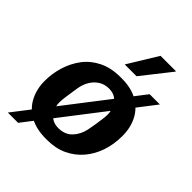

<svg xmlns="http://www.w3.org/2000/svg" viewBox="-229 -881 1058 1058"><g transform="rotate(45 300.0 -352.0)"><path d="M271 10Q196 10 144.5 -18.5Q93 -47 67 -97.5Q41 -148 41 -212Q41 -269 58 -324Q75 -379 108.5 -423.5Q142 -468 195.5 -494.5Q249 -521 321 -521H333Q406 -521 456.5 -492.5Q507 -464 533 -414Q559 -364 559 -299Q559 -234 540 -178Q521 -122 485 -80Q449 -38 398 -14Q347 10 281 10ZM278 -80Q329 -80 359 -111.5Q389 -143 399 -189Q404 -213 408 -239Q412 -265 415 -287.5Q418 -310 418 -323Q418 -352 407 -377Q396 -402 375 -417Q354 -432 322 -432Q288 -432 262 -415.5Q236 -399 220 -372Q204 -345 198 -311Q192 -271 187 -238Q182 -205 182 -186Q182 -156 193.5 -132Q205 -108 226 -94Q247 -80 278 -80ZM21 56 502 -568H582L101 56ZM289 -587 395 -760H514L515 -757L381 -587Z"/></g></svg>

Font: Chivo Mono SemiBold
Style: Italic
Weight: 600
Italic angle: -8.05°
Monospace: yes
Version: Version 1.008